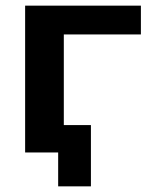

<svg xmlns="http://www.w3.org/2000/svg" viewBox="-20 -540 558 680"><path d="M206 -97H302V120H186V0H159H69V-520H479V-418H206Z"/></svg>

Font: M PLUS 1p
Style: Bold
Weight: 700
Version: Version 1.062